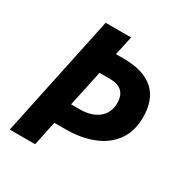

<svg xmlns="http://www.w3.org/2000/svg" viewBox="-165 -845 936 976"><g transform="rotate(30 303.0 -357.0)"><path d="M25.9 0 176.8 -713.9H326.2L301.8 -602.1H342.8Q430.2 -602.1 482.7 -575.9Q535.2 -549.8 558.6 -502.9Q582 -456.1 582 -394Q582 -309.1 541.3 -253.4Q500.5 -197.8 430.2 -170.4Q359.9 -143.1 271 -143.1H205.1L174.8 0ZM231.9 -267.1H283.2Q350.1 -267.1 391.1 -299.3Q432.1 -331.5 432.1 -390.1Q432.1 -478 336.9 -478H276.9Z"/></g></svg>

Font: Open Sans
Style: Bold Italic
Weight: 700
Italic angle: -12°
Designer: Monotype Design Team
Foundry: Monotype Imaging Inc.
Version: Version 3.003; ttfautohint (v1.8.4)